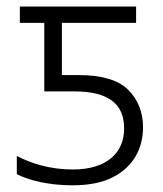

<svg xmlns="http://www.w3.org/2000/svg" viewBox="-20 -552 493 580"><path d="M198.2 7.8C247.6 7.8 288.1 0 319.8 -16.1C383.3 -47.9 412.1 -104.5 412.1 -167C412.1 -212.9 397 -251 367.2 -280.8C336.9 -310.5 287.1 -325.2 217.8 -325.2H167V-482.9H391.1V-532.2H40V-482.9H113.8V-275.9H204.1C308.1 -275.9 355 -237.8 355 -164.1C355 -89.4 301.3 -40 200.2 -40C131.8 -40 73.7 -58.1 30.8 -81.1V-25.9C65.9 -7.8 126 7.8 198.2 7.8Z"/></svg>

Font: Noto Reveo Sans
Style: Regular
Weight: 300
Designer: Monotype Design Team
Foundry: Monotype Imaging Inc.
Version: Version 2.007